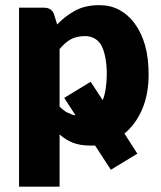

<svg xmlns="http://www.w3.org/2000/svg" viewBox="-20 -548 614 733"><path d="M207.5 -360.8V-141.1Q222.2 -126 236.3 -118.7Q255.4 -109.4 268.6 -107.4L225.1 -174.3L326.2 -235.8L372.1 -165.5Q379.9 -185.1 383.3 -208Q387.7 -236.8 387.7 -263.7Q387.7 -302.2 381.3 -332.5Q375.5 -360.4 365.2 -377.9Q355 -394 338.9 -402.3Q323.2 -410.2 305.7 -410.2Q272 -410.2 249.5 -397.5Q228.5 -385.7 207.5 -360.8ZM186.5 -492.7 198.2 -454.6Q229 -486.8 267.6 -507.8Q305.7 -528.3 359.4 -528.3Q401.4 -528.3 434.6 -510.7Q469.2 -492.2 494.1 -458.5Q520 -423.3 533.7 -375.5Q547.4 -326.7 547.4 -263.7Q547.4 -189.5 523.4 -132.3Q498.5 -73.7 455.1 -38.1L504.4 38.6L403.3 100.1L342.8 7.3Q340.3 7.8 334.5 7.8H325.7Q285.6 7.8 257.3 -3.4Q231.9 -13.7 207.5 -34.7V164.6H52.7V-518.6H148.4Q177.7 -518.6 186.5 -492.7Z"/></svg>

Font: Lato-ExtraBold
Style: Regular
Weight: 500
Designer: Lukasz Dziedzic with Adam Twardoch and Botio Nikoltchev
Foundry: tyPoland Lukasz Dziedzic
Version: ""